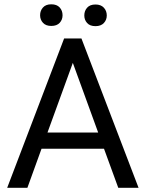

<svg xmlns="http://www.w3.org/2000/svg" viewBox="-20 -894 692 914"><path d="M543 0 475.1 -186H177.7L110.4 0H14.2L285.2 -710.9H367.7L639.6 0ZM206.1 -263.2H447.3L326.7 -594.7ZM170.9 -821.3Q170.9 -843.3 184.6 -858.4Q198.2 -873.5 224.1 -873.5Q250.5 -873.5 264.2 -858.4Q277.8 -843.3 277.8 -821.3Q277.8 -800.3 264.2 -785.4Q250.5 -770.5 224.1 -770.5Q198.2 -770.5 184.6 -785.4Q170.9 -800.3 170.9 -821.3ZM381.3 -820.3Q381.3 -842.3 394.8 -857.4Q408.2 -872.6 434.6 -872.6Q460.4 -872.6 474.4 -857.4Q488.3 -842.3 488.3 -820.3Q488.3 -799.3 474.4 -784.4Q460.4 -769.5 434.6 -769.5Q408.2 -769.5 394.8 -784.4Q381.3 -799.3 381.3 -820.3Z"/></svg>

Font: Vazirmatn RD UI FD
Style: Regular
Weight: 400
Designer: Saber Rastikerdar
Foundry: Saber Rastikerdar
Version: Version 33.003